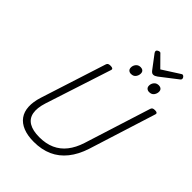

<svg xmlns="http://www.w3.org/2000/svg" viewBox="-390 -1629 1835 1835"><g transform="rotate(45 527.0 -711.5)"><path d="M417 19Q332 19 272.5 -5Q213 -29 180.5 -74Q148 -119 144.5 -183.5Q141 -248 167 -329L380 -992Q384 -1004 393 -1009.5Q402 -1015 422 -1015Q441 -1015 449.5 -1009Q458 -1003 454 -990L236 -320Q208 -232 219.5 -171.5Q231 -111 282.5 -80.5Q334 -50 423 -50Q511 -50 578 -80Q645 -110 692 -169.5Q739 -229 767 -316L981 -992Q985 -1004 994 -1009.5Q1003 -1015 1022 -1015Q1061 -1015 1053 -990L838 -309Q803 -201 744 -127.5Q685 -54 603.5 -17.5Q522 19 417 19ZM614 -1097Q595 -1097 582.5 -1108Q570 -1119 570 -1141Q570 -1167 587 -1188Q604 -1209 635 -1209Q654 -1209 666.5 -1198.5Q679 -1188 679 -1166Q679 -1141 663 -1119Q647 -1097 614 -1097ZM860 -1097Q841 -1097 828 -1108Q815 -1119 815 -1141Q815 -1167 832 -1188Q849 -1209 881 -1209Q899 -1209 912 -1198.5Q925 -1188 925 -1166Q925 -1141 909 -1119Q893 -1097 860 -1097ZM968 -1442Q978 -1442 986.5 -1432Q995 -1422 995 -1413Q995 -1405 992.5 -1401Q990 -1397 985 -1393L813 -1260Q800 -1251 790.5 -1246.5Q781 -1242 769 -1242Q759 -1242 751 -1247.5Q743 -1253 735 -1263L633 -1398Q629 -1404 627.5 -1408.5Q626 -1413 626 -1417Q626 -1428 638 -1435Q650 -1442 659 -1442Q667 -1442 671 -1438.5Q675 -1435 681 -1428L782 -1326L943 -1429Q951 -1433 956.5 -1437.5Q962 -1442 968 -1442Z"/></g></svg>

Font: Playwrite US Trad Light
Style: Regular
Weight: 300
Designer: Veronika Burian, José Scaglione
Foundry: TypeTogether
Version: Version 1.003